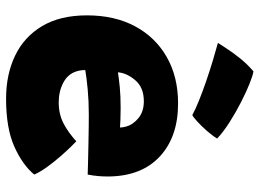

<svg xmlns="http://www.w3.org/2000/svg" viewBox="-126 -682 813 600"><g transform="rotate(90 280.0 -381.5)"><path d="M525 -82.5Q495 -46 437.5 -20.2Q380 5.5 288 5.5Q212 5.5 153.2 -22.8Q94.5 -51 61 -107.2Q27.5 -163.5 27.5 -247.5Q27.5 -333.5 61.5 -397.2Q95.5 -461 157.5 -496.5Q219.5 -532 302.5 -532Q407 -532 468.2 -475.2Q529.5 -418.5 531 -316.5Q531.5 -282 525 -249.5Q517.5 -250 491.5 -250.5Q465.5 -251 433.5 -251.8Q401.5 -252.5 374.2 -252.8Q347 -253 336 -253Q295 -253 258.2 -249.5Q221.5 -246 198.5 -242Q198.5 -225.5 203 -213Q211.5 -187 238.5 -173Q265.5 -159 299.5 -159Q336.5 -159 365.5 -174.2Q394.5 -189.5 421 -214Q424 -211.5 437.2 -198Q450.5 -184.5 468 -164.5Q485.5 -144.5 501.2 -122.8Q517 -101 525 -82.5ZM205.5 -344Q224 -347 251.8 -349.8Q279.5 -352.5 316.5 -352.5Q336.5 -352.5 353.8 -351.8Q371 -351 378 -350.5Q378 -359 375 -369.5Q369 -391.5 348.5 -408.2Q328 -425 296 -425Q253 -425 230.2 -398.2Q207.5 -371.5 205.5 -344ZM202.5 -767.5Q214 -766 240 -755.8Q266 -745.5 298.2 -729Q330.5 -712.5 361.2 -693Q392 -673.5 412.5 -654Q403 -638.5 388 -621.5Q373 -604.5 359 -591.8Q345 -579 339 -576.5Q322 -586 294 -597.2Q266 -608.5 233.2 -619.8Q200.5 -631 169 -640.5Q137.5 -650 113.5 -656.5Q117.5 -662.5 130 -682Q142.5 -701.5 161.2 -725Q180 -748.5 202.5 -767.5Z"/></g></svg>

Font: Grandstander ExtraBold
Style: Regular
Weight: 800
Designer: Tyler Finck
Foundry: Etcetera Type Co
Version: Version 1.200; ttfautohint (v1.8.3)